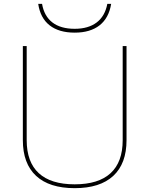

<svg xmlns="http://www.w3.org/2000/svg" viewBox="-20 -970 778 1000"><path d="M369 10Q237 10 168 -54Q99 -118 99 -240V-730H119V-240Q119 -126 182 -68Q245 -10 369 -10Q493 -10 556 -68Q619 -126 619 -240V-730H639V-240Q639 -118 570 -54Q501 10 369 10ZM369 -800Q287 -800 238.5 -838Q190 -876 179 -950H199Q210 -886 253 -853Q296 -820 369 -820Q440 -820 483.5 -853Q527 -886 539 -950H559Q547 -876 498.5 -838Q450 -800 369 -800Z"/></svg>

Font: M PLUS 1 Thin
Style: Regular
Weight: 100
Designer: Coji Morishita
Foundry: UNDERFOREST DESIGN
Version: Version 1.001